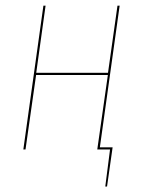

<svg xmlns="http://www.w3.org/2000/svg" viewBox="-20 -538 515 691"><path d="M410.6 -517.6 339.4 -7.8H385.3L365.2 133.3H358.9L376 0H330.1L368.2 -268.1H109.9L71.8 0H64L136.2 -517.6H144L110.4 -275.9H368.7L402.8 -517.6Z"/></svg>

Font: Fira Sans Compressed Eight
Style: Italic
Weight: 100
Width: 3
Italic angle: -8°
Designer: Carrois Corporate & Edenspiekermann AG
Foundry: Carrois Corporate GbR & Edenspiekermann AG
Version: Version 4.203;PS 004.203;hotconv 1.0.88;makeotf.lib2.5.64775